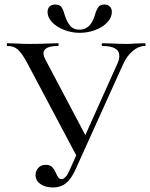

<svg xmlns="http://www.w3.org/2000/svg" viewBox="-20 -816 663 848"><path d="M137 -43Q137 -61 149 -74.5Q161 -88 182 -88Q201 -88 210.5 -78Q220 -68 228 -50Q233 -38 238 -31.5Q243 -25 251 -25Q261 -25 270 -35Q279 -45 289 -68L499 -536Q507 -553 507 -569Q507 -613 432 -613Q429 -613 429 -619Q429 -625 432 -625L474 -624Q510 -622 538 -622Q556 -622 582 -624L620 -625Q623 -625 623 -619Q623 -613 620 -613Q593 -613 567 -591.5Q541 -570 524 -533L312 -64Q294 -25 271 -6.5Q248 12 214 12Q181 12 159 -3Q137 -18 137 -43ZM12 -613Q10 -613 10 -619Q10 -625 12 -625L48 -624Q78 -622 109 -622Q156 -622 200 -624Q215 -625 237 -625Q239 -625 239 -619Q239 -613 237 -613Q172 -613 172 -580Q172 -569 181 -552L365 -204L323 -118L98 -542Q76 -582 58.5 -597.5Q41 -613 12 -613ZM398 -746Q405 -771 413.5 -783.5Q422 -796 441 -796Q457 -796 465.5 -787Q474 -778 474 -763Q474 -739 454 -717.5Q434 -696 401 -683.5Q368 -671 332 -671Q296 -671 263 -684Q230 -697 210 -718Q190 -739 190 -763Q190 -778 199 -787Q208 -796 224 -796Q244 -796 252 -784Q260 -772 267 -746Q276 -719 290 -702Q304 -685 331 -685Q379 -685 398 -746Z"/></svg>

Font: Cormorant Unicase Medium
Style: Regular
Weight: 500
Designer: Christian Thalmann (Catharsis Fonts)
Foundry: Catharsis Fonts
Version: Version 4.000